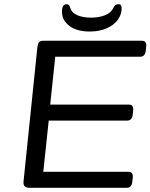

<svg xmlns="http://www.w3.org/2000/svg" viewBox="-20 -894 716 914"><path d="M119 0Q89 0 92 -30L158 -670Q160 -685 165.5 -692.5Q171 -700 187 -700H656Q679 -700 676 -672L674 -654Q671 -624 648 -624H243L219 -396H594Q617 -396 614 -368L612 -350Q609 -320 586 -320H212L186 -76H592Q615 -76 612 -48L610 -30Q607 0 584 0ZM407 -744Q345 -744 310 -771Q275 -798 275 -838Q275 -874 297 -874Q310 -874 314 -858Q320 -834 347 -822Q374 -810 413 -810Q451 -810 480 -821.5Q509 -833 520 -857Q525 -868 531 -871Q537 -874 544 -874Q559 -874 559 -856Q559 -807 516 -775.5Q473 -744 407 -744Z"/></svg>

Font: Asap Expanded Expanded Regular
Style: Italic
Weight: 400
Width: 7
Italic angle: -6°
Designer: Pablo Cosgaya
Foundry: Omnibus-Type
Version: Version 3.001; ttfautohint (v1.8.4.7-5d5b)